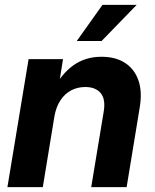

<svg xmlns="http://www.w3.org/2000/svg" viewBox="-20 -764 634 784"><path d="M202.1 -288.1 154.8 0H10.3L96.7 -522.5H237.3L215.8 -387.7L194.3 -392.1Q229 -460.4 278.3 -496.3Q327.6 -532.2 394.5 -532.2Q452.1 -532.2 490.7 -507.1Q529.3 -481.9 545.4 -435.3Q561.5 -388.7 550.3 -323.7L497.1 0H352.5L403.3 -307.1Q412.1 -358.4 391.4 -383.5Q370.6 -408.7 328.1 -408.7Q296.4 -408.7 270.3 -394.8Q244.1 -380.9 226.6 -354.2Q209 -327.6 202.1 -288.1ZM293.5 -596.7 398.4 -744.1H538.1L395 -596.7Z"/></svg>

Font: Inter 28pt
Style: Bold Italic
Weight: 700
Italic angle: -9.3988°
Designer: Rasmus Andersson
Foundry: rsms
Version: Version 4.001;git-66647c0bb